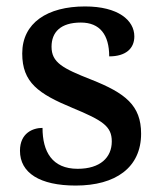

<svg xmlns="http://www.w3.org/2000/svg" viewBox="-20 -566 499 596"><path d="M215 10C339 10 418 -46 418 -151C418 -239 369 -277 263 -319C174 -354 140 -372 140 -421C140 -466 168 -496 231 -496C290 -496 319 -458 319 -391C370 -391 397 -415 397 -453C397 -503 347 -546 244 -546C127 -546 49 -495 49 -400C49 -310 99 -275 205 -231C299 -192 327 -174 327 -127C327 -77 291 -42 221 -42C142 -42 112 -95 112 -169C82 -169 42 -153 42 -98C42 -29 104 10 215 10Z"/></svg>

Font: Noto Serif Myanmar Medium
Style: Regular
Weight: 500
Designer: Ben Mitchell and the Monotype Design Team
Foundry: Monotype Imaging Inc.
Version: Version 2.106